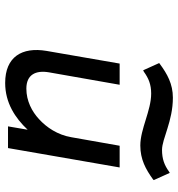

<svg xmlns="http://www.w3.org/2000/svg" viewBox="7 -685 689 743"><g transform="rotate(90 351.5 -313.5)"><path d="M358 -638C305 -638 266 -616 228 -588L224 -585L252 -523L258 -526C283 -544 307 -554 342 -554C408 -554 479 -512 543 -512C597 -512 635 -533 674 -561L677 -564L649 -626L644 -623C619 -605 595 -596 560 -596C517 -596 449 -638 358 -638ZM177 -149C161 -54 200 11 301 11C378 11 437 -28 482 -76L469 0H553L628 -432H544L511 -245C502 -192 473 -149 441 -120C412 -93 371 -71 323 -71C269 -71 251 -107 260 -159L308 -432H226Z"/></g></svg>

Font: Charger Monospace
Style: Regular
Weight: 400
Designer: Jasper
Foundry: Cannot Into Space Fonts
Version: Version 0.980